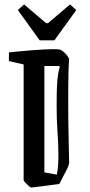

<svg xmlns="http://www.w3.org/2000/svg" viewBox="-20 -832 405 861"><path d="M255 -607Q266 -600 275.5 -589.5Q285 -579 290 -568Q288 -540 287 -503.5Q286 -467 286 -428.5Q286 -390 286 -356Q286 -292 287.5 -228.5Q289 -165 290 -101Q290 -95 283 -79.5Q276 -64 265 -44L246 -7Q236 -6 215.5 -3Q195 0 174 2.5Q153 5 137.5 7Q122 9 120 9Q117 9 109 2Q101 -5 93.5 -13Q86 -21 86 -24V-543L20 -558V-597Q77 -603 128 -607Q179 -611 214 -611.5Q249 -612 255 -607ZM179 -59 235 -49Q239 -70 240.5 -92Q242 -114 242 -137Q242 -185 238 -238.5Q234 -292 234 -355Q234 -382 234.5 -415Q235 -448 238 -479Q241 -510 248 -530L246 -536H179ZM158 -651 60 -787 88 -812 187 -728H195L294 -812L322 -787L224 -651Z"/></svg>

Font: Grenze Gotisch
Style: Regular
Weight: 400
Designer: Renata Polastri
Foundry: Omnibus-Type
Version: Version 1.001